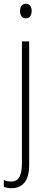

<svg xmlns="http://www.w3.org/2000/svg" viewBox="-38 -746 252 1007"><path d="M67 -688Q67 -704 74 -715Q81 -726 98 -726Q115 -726 121.5 -715Q128 -704 128 -689Q128 -671 120.5 -660.5Q113 -650 97 -650Q82 -650 74.5 -661Q67 -672 67 -688ZM24 241Q10 241 -0.5 239Q-11 237 -18 233V198Q-1 206 21 206Q51 206 64 182Q77 158 77 110V-529H115V115Q115 184 89.5 212.5Q64 241 24 241Z"/></svg>

Font: Noto Sans Telugu Condensed ExtraLight
Style: Regular
Weight: 200
Width: 3
Designer: Jelle Bosma - Monotype Design Team
Foundry: Monotype Imaging Inc.
Version: Version 2.005; ttfautohint (v1.8.4.7-5d5b)